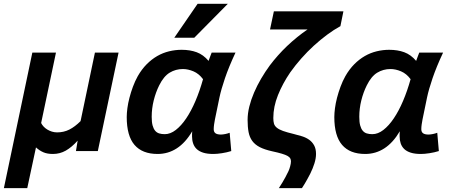

<svg xmlns="http://www.w3.org/2000/svg" viewBox="-51 -786 2361 999"><path d="M458 0H344.2L353 -54.2Q322.3 -20 291.5 -2.4Q260.7 15.1 224.1 15.1Q194.8 15.1 174.6 6.3Q154.3 -2.4 136.2 -19L90.8 192.9H-30.8L117.2 -512.2H240.2L163.1 -146Q167.5 -136.7 175.5 -127.9Q183.6 -119.1 194.6 -112.3Q205.6 -105.5 218.8 -101.3Q231.9 -97.2 246.1 -97.2Q280.8 -97.2 309.8 -111.8Q338.9 -126.5 368.2 -155.8L442.9 -512.2H565.9Z M1152.3 0Q1128.9 7.3 1103.3 11.2Q1077.6 15.1 1059.1 15.1Q1027.3 15.1 1006.1 8.3Q984.9 1.5 972.2 -10.7Q959.5 -22.9 953.9 -39.8Q948.2 -56.6 948.2 -76.2V-88.4Q948.2 -95.2 949.2 -103Q914.1 -43.5 868.9 -14.2Q823.7 15.1 769 15.1Q689.5 15.1 648.9 -32Q608.4 -79.1 608.4 -176.8Q608.4 -197.3 611.8 -223.1Q615.2 -249 622.6 -277.3Q629.9 -305.7 640.6 -334.7Q651.4 -363.8 666 -390.1Q686.5 -425.8 712.2 -451.7Q737.8 -477.5 767.1 -494.4Q796.4 -511.2 828.6 -519Q860.8 -526.9 894 -526.9Q938 -526.9 972.4 -514.2Q1006.8 -501.5 1034.2 -469.2Q1038.6 -481 1042.5 -491.9Q1046.4 -502.9 1050.3 -512.2H1174.3Q1139.6 -438 1119.6 -379.2Q1099.6 -320.3 1091.3 -280.8L1067.4 -165Q1064.9 -152.8 1063 -138.9Q1061 -125 1061 -113.8Q1061 -99.1 1070.3 -92.5Q1079.6 -85.9 1099.1 -85.9Q1103.5 -85.9 1109.1 -86.7Q1114.7 -87.4 1121.1 -88.6Q1127.4 -89.8 1133.3 -91.6Q1139.2 -93.3 1144 -95.2ZM806.2 -87.9Q835.4 -87.9 863.8 -109.9Q892.1 -131.8 918 -170.2Q943.8 -208.5 966.1 -260.7Q988.3 -313 1005.4 -374Q983.9 -402.8 955.6 -414.8Q927.2 -426.8 900.4 -426.8Q863.3 -426.8 832 -408Q800.8 -389.2 777.3 -341.8Q759.3 -305.7 748.8 -263.4Q738.3 -221.2 738.3 -178.2Q738.3 -150.9 742.9 -133.5Q747.6 -116.2 756.1 -106Q764.6 -95.7 777.3 -91.8Q790 -87.9 806.2 -87.9ZM960 -589.8H856L977.1 -766.1H1134.3Z M1374 -727.1H1735.8L1720.2 -649.9Q1686 -631.3 1650.9 -605.2Q1615.7 -579.1 1581.8 -548.1Q1547.9 -517.1 1516.6 -481.7Q1485.4 -446.3 1459 -409.2Q1419.4 -351.1 1395.3 -291Q1371.1 -231 1371.1 -171.9Q1371.1 -154.8 1374.5 -142.8Q1377.9 -130.9 1389.2 -121.6Q1400.4 -112.3 1421.4 -104.7Q1442.4 -97.2 1477.1 -88.9Q1499.5 -83.5 1520.5 -76.9Q1541.5 -70.3 1557.6 -58.8Q1573.7 -47.4 1583.5 -29.5Q1593.3 -11.7 1593.3 15.1Q1593.3 37.6 1585 64.2Q1576.7 90.8 1563 118.2Q1555.2 132.8 1547.9 146.5Q1540.5 160.2 1534.2 170.4Q1526.9 182.6 1520 192.9H1399.9Q1409.2 179.2 1418 164.1Q1425.8 151.4 1434.3 135.5Q1442.9 119.6 1450.2 104Q1452.1 99.6 1454.6 93Q1457 86.4 1458.7 79.6Q1460.4 72.8 1461.7 66.2Q1462.9 59.6 1462.9 54.2Q1462.9 45.4 1459.5 38.6Q1456.1 31.7 1445.6 25.6Q1435.1 19.5 1415.5 13.7Q1396 7.8 1364.3 1Q1325.2 -7.8 1300.5 -20.5Q1275.9 -33.2 1261.7 -52.5Q1247.6 -71.8 1242.4 -98.6Q1237.3 -125.5 1237.3 -162.1Q1237.3 -195.8 1246.3 -231.9Q1255.4 -268.1 1271 -304.4Q1286.6 -340.8 1307.6 -376.7Q1328.6 -412.6 1353 -445.8Q1372.1 -471.2 1394.8 -496.8Q1417.5 -522.5 1442.6 -546.4Q1467.8 -570.3 1494.9 -592.3Q1522 -614.3 1549.3 -632.8H1354Z M2232.4 0Q2209 7.3 2183.3 11.2Q2157.7 15.1 2139.2 15.1Q2107.4 15.1 2086.2 8.3Q2064.9 1.5 2052.2 -10.7Q2039.6 -22.9 2033.9 -39.8Q2028.3 -56.6 2028.3 -76.2V-88.4Q2028.3 -95.2 2029.3 -103Q1994.1 -43.5 1949 -14.2Q1903.8 15.1 1849.1 15.1Q1769.5 15.1 1729 -32Q1688.5 -79.1 1688.5 -176.8Q1688.5 -197.3 1691.9 -223.1Q1695.3 -249 1702.6 -277.3Q1710 -305.7 1720.7 -334.7Q1731.4 -363.8 1746.1 -390.1Q1766.6 -425.8 1792.2 -451.7Q1817.9 -477.5 1847.2 -494.4Q1876.5 -511.2 1908.7 -519Q1940.9 -526.9 1974.1 -526.9Q2018.1 -526.9 2052.5 -514.2Q2086.9 -501.5 2114.3 -469.2Q2118.7 -481 2122.6 -491.9Q2126.5 -502.9 2130.4 -512.2H2254.4Q2219.7 -438 2199.7 -379.2Q2179.7 -320.3 2171.4 -280.8L2147.5 -165Q2145 -152.8 2143.1 -138.9Q2141.1 -125 2141.1 -113.8Q2141.1 -99.1 2150.4 -92.5Q2159.7 -85.9 2179.2 -85.9Q2183.6 -85.9 2189.2 -86.7Q2194.8 -87.4 2201.2 -88.6Q2207.5 -89.8 2213.4 -91.6Q2219.2 -93.3 2224.1 -95.2ZM1886.2 -87.9Q1915.5 -87.9 1943.8 -109.9Q1972.2 -131.8 1998 -170.2Q2023.9 -208.5 2046.1 -260.7Q2068.4 -313 2085.4 -374Q2064 -402.8 2035.6 -414.8Q2007.3 -426.8 1980.5 -426.8Q1943.4 -426.8 1912.1 -408Q1880.9 -389.2 1857.4 -341.8Q1839.4 -305.7 1828.9 -263.4Q1818.4 -221.2 1818.4 -178.2Q1818.4 -150.9 1823 -133.5Q1827.6 -116.2 1836.2 -106Q1844.7 -95.7 1857.4 -91.8Q1870.1 -87.9 1886.2 -87.9Z"/></svg>

Font: Lorenzo Sans
Style: Bold Italic
Weight: 700
Italic angle: -12°
Foundry: Intel Corporation
Version: Version 1.00; ttfautohint (v1.5)